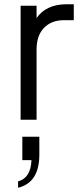

<svg xmlns="http://www.w3.org/2000/svg" viewBox="-20 -563 378 903"><path d="M77 0H152V-330Q152 -396 187 -432Q222 -468 280 -468H327V-543H293Q244 -543 208.5 -526Q173 -509 152 -478V-536H77ZM65 320Q165 296 165 164V80H85V190H128Q125 274 65 290Z"/></svg>

Font: Plus Jakarta Sans
Style: Regular
Weight: 400
Designer: Gumpita Rahayu
Foundry: Tokotype
Version: Version 2.004; ttfautohint (v1.8.3)